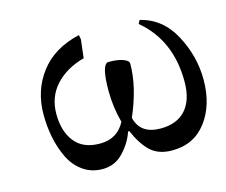

<svg xmlns="http://www.w3.org/2000/svg" viewBox="-76 -579 814 691"><g transform="rotate(-15 330.5 -233.0)"><path d="M376 -140Q391 -76 467 -76Q528 -76 560.5 -112.5Q593 -149 593 -217Q593 -372 487 -460L494 -473Q575 -454 618 -374Q661 -294 661 -206Q661 -112 614.5 -50.5Q568 11 487 11Q436 11 406.5 -16.5Q377 -44 355 -96H350Q338 -58 306 -23.5Q274 11 228 11Q186 11 154.5 -11.5Q123 -34 105.5 -71Q88 -108 80 -149Q72 -190 72 -233Q72 -323 122.5 -389Q173 -455 269 -477L272 -460L264 -392Q197 -374 157 -330.5Q117 -287 117 -223Q117 -159 148 -119.5Q179 -80 242 -80Q307 -80 336 -136Q320 -195 320 -255Q320 -356 347 -356Q381 -356 401 -348.5Q421 -341 421 -330Q421 -243 376 -140Z"/></g></svg>

Font: myMathFont
Style: Regular
Weight: 400
Designer: Ross Mills, John Hudson & Paul Hanslow, Tiro Typeworks Ltd; with prior portions MicroPress Inc., and Coen Hoffman. Math 
Foundry: Tiro Typeworks Ltd
Version: Version 2.13 b171